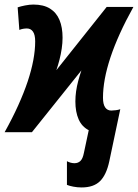

<svg xmlns="http://www.w3.org/2000/svg" viewBox="-47 -575 600 835"><path d="M308.1 240.2Q289.6 240.2 272 236.8Q254.4 233.4 244.1 229V126Q250 129.4 258.8 132.1Q267.6 134.8 276.9 134.8Q292.5 134.8 302.7 125Q313 115.2 317.9 89.8L338.9 -8.8Q309.1 -23.9 294.9 -56.2Q280.8 -88.4 280.8 -133.8Q280.8 -155.3 283.9 -177.7Q287.1 -200.2 293.2 -223.1Q299.3 -246.1 307.1 -269L91.8 0H-26.9Q7.3 -61.5 32.2 -116.7Q57.1 -171.9 73.5 -220.9Q89.8 -270 97.9 -313.5Q106 -356.9 106 -395Q106 -423.8 96.4 -437.5Q86.9 -451.2 69.8 -451.2Q62 -451.2 53.2 -449.7Q44.4 -448.2 37.1 -444.8L29.8 -543Q42.5 -547.4 62 -551.3Q81.5 -555.2 98.1 -555.2Q142.1 -555.2 170.2 -537.8Q198.2 -520.5 211.7 -488.3Q225.1 -456.1 225.1 -411.1Q225.1 -387.7 221.4 -363.3Q217.8 -338.9 211.7 -315.2Q205.6 -291.5 198.2 -270L417 -544.9H533.2Q499.5 -484.4 474.6 -429.4Q449.7 -374.5 433.3 -325.2Q417 -275.9 408.9 -232.2Q400.9 -188.5 400.9 -149.9Q400.9 -121.6 410.4 -107.9Q419.9 -94.2 437 -94.2Q445.3 -94.2 456.8 -95.7Q468.3 -97.2 476.1 -100.1L428.2 127Q415.5 186 387.7 213.1Q359.9 240.2 308.1 240.2Z"/></svg>

Font: Open Sans Condensed
Style: Italic
Weight: 400
Width: 3
Italic angle: -12°
Designer: Monotype Design Team
Foundry: Monotype Imaging Inc.
Version: Version 3.000